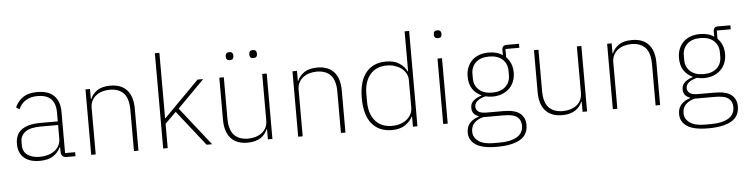

<svg xmlns="http://www.w3.org/2000/svg" viewBox="-52 -1006 5764 1485"><g transform="rotate(-5 2829.5 -264.0)"><path d="M431 0Q390 0 388 -42V-79H384Q366 -40 327 -14Q288 12 222 12Q143 12 100 -26Q57 -64 57 -133Q57 -166 67 -193Q77 -220 100.5 -239.5Q124 -259 161.5 -269.5Q199 -280 254 -280H387V-348Q387 -420 352 -454.5Q317 -489 248 -489Q141 -489 100 -399L75 -416Q96 -463 137 -491.5Q178 -520 249 -520Q334 -520 378 -476.5Q422 -433 422 -352V-31H500V0ZM225 -19Q258 -19 287.5 -27.5Q317 -36 339 -52Q361 -68 374 -92Q387 -116 387 -148V-252H254Q170 -252 132 -223.5Q94 -195 94 -148V-120Q94 -70 130.5 -44.5Q167 -19 225 -19Z M622 0V-508H657V-430H660Q675 -467 712.5 -493.5Q750 -520 816 -520Q900 -520 944.5 -470.5Q989 -421 989 -326V0H954V-320Q954 -408 916.5 -448.5Q879 -489 808 -489Q779 -489 751.5 -481Q724 -473 703 -457Q682 -441 669.5 -417Q657 -393 657 -361V0Z M1181 -740H1216V-232H1219L1299 -313L1492 -508H1536L1327 -297L1561 0H1518L1302 -274L1216 -189V0H1181Z M1994 -78H1990Q1983 -61 1970.5 -44.5Q1958 -28 1939.5 -15.5Q1921 -3 1895 4.5Q1869 12 1835 12Q1751 12 1706 -37.5Q1661 -87 1661 -182V-508H1696V-188Q1696 -100 1734 -59.5Q1772 -19 1843 -19Q1872 -19 1899.5 -27Q1927 -35 1948 -50.5Q1969 -66 1981.5 -90.5Q1994 -115 1994 -148V-508H2029V0H1994ZM1755 -636Q1738 -636 1731.5 -644Q1725 -652 1725 -663V-671Q1725 -682 1731.5 -690Q1738 -698 1755 -698Q1771 -698 1777.5 -690Q1784 -682 1784 -671V-663Q1784 -652 1777.5 -644Q1771 -636 1755 -636ZM1937 -636Q1921 -636 1914.5 -644Q1908 -652 1908 -663V-671Q1908 -682 1914.5 -690Q1921 -698 1937 -698Q1954 -698 1960.5 -690Q1967 -682 1967 -671V-663Q1967 -652 1960.5 -644Q1954 -636 1937 -636Z M2229 0V-508H2264V-430H2267Q2282 -467 2319.5 -493.5Q2357 -520 2423 -520Q2507 -520 2551.5 -470.5Q2596 -421 2596 -326V0H2561V-320Q2561 -408 2523.5 -448.5Q2486 -489 2415 -489Q2386 -489 2358.5 -481Q2331 -473 2310 -457Q2289 -441 2276.5 -417Q2264 -393 2264 -361V0Z M3120 -79H3117Q3100 -43 3060 -15.5Q3020 12 2956 12Q2856 12 2800.5 -55.5Q2745 -123 2745 -254Q2745 -385 2800.5 -452.5Q2856 -520 2956 -520Q3020 -520 3060 -493Q3100 -466 3117 -429H3120V-740H3155V0H3120ZM2961 -20Q2993 -20 3022 -29Q3051 -38 3072.5 -55Q3094 -72 3107 -95.5Q3120 -119 3120 -148V-362Q3120 -390 3107 -413.5Q3094 -437 3072.5 -453.5Q3051 -470 3022 -479.5Q2993 -489 2961 -489Q2876 -489 2829.5 -433.5Q2783 -378 2783 -283V-225Q2783 -130 2829.5 -75Q2876 -20 2961 -20Z M3373 -665Q3357 -665 3350 -672.5Q3343 -680 3343 -691V-700Q3343 -711 3349.5 -718.5Q3356 -726 3372 -726Q3388 -726 3395 -718.5Q3402 -711 3402 -700V-691Q3402 -680 3395.5 -672.5Q3389 -665 3373 -665ZM3355 -508H3390V0H3355Z M3996 63Q3996 140 3933.5 176Q3871 212 3754 212Q3640 212 3589 177Q3538 142 3538 83Q3538 38 3563 9.5Q3588 -19 3633 -33V-37Q3582 -54 3582 -106Q3582 -141 3607.5 -162Q3633 -183 3668 -193V-196Q3624 -216 3599.5 -254Q3575 -292 3575 -349Q3575 -388 3587.5 -419.5Q3600 -451 3623 -473.5Q3646 -496 3679 -508Q3712 -520 3753 -520Q3819 -520 3861 -490V-530Q3861 -567 3896 -567H3993V-536H3885V-472Q3908 -449 3920.5 -418Q3933 -387 3933 -349Q3933 -311 3920 -279.5Q3907 -248 3883.5 -225.5Q3860 -203 3827 -190.5Q3794 -178 3754 -178Q3739 -178 3726 -180Q3713 -182 3699 -185Q3658 -174 3636 -156Q3614 -138 3614 -111Q3614 -90 3632 -74.5Q3650 -59 3699 -59H3828Q3917 -59 3956.5 -26.5Q3996 6 3996 63ZM3961 65Q3961 22 3931.5 -2Q3902 -26 3826 -26H3667Q3625 -15 3599 10.5Q3573 36 3573 79Q3573 124 3613 152.5Q3653 181 3726 181H3781Q3821 181 3854 174Q3887 167 3911 153Q3935 139 3948 117Q3961 95 3961 65ZM3754 -209Q3820 -209 3857 -243Q3894 -277 3894 -331V-367Q3894 -421 3857 -455Q3820 -489 3754 -489Q3687 -489 3650.5 -455Q3614 -421 3614 -367V-331Q3614 -277 3651 -243Q3688 -209 3754 -209Z M4437 -78H4433Q4426 -61 4413.5 -44.5Q4401 -28 4382.5 -15.5Q4364 -3 4338 4.5Q4312 12 4278 12Q4194 12 4149 -37.5Q4104 -87 4104 -182V-508H4139V-188Q4139 -100 4177 -59.5Q4215 -19 4286 -19Q4315 -19 4342.5 -27Q4370 -35 4391 -50.5Q4412 -66 4424.5 -90.5Q4437 -115 4437 -148V-508H4472V0H4437Z M4672 0V-508H4707V-430H4710Q4725 -467 4762.5 -493.5Q4800 -520 4866 -520Q4950 -520 4994.5 -470.5Q5039 -421 5039 -326V0H5004V-320Q5004 -408 4966.5 -448.5Q4929 -489 4858 -489Q4829 -489 4801.5 -481Q4774 -473 4753 -457Q4732 -441 4719.5 -417Q4707 -393 4707 -361V0Z M5637 63Q5637 140 5574.5 176Q5512 212 5395 212Q5281 212 5230 177Q5179 142 5179 83Q5179 38 5204 9.5Q5229 -19 5274 -33V-37Q5223 -54 5223 -106Q5223 -141 5248.5 -162Q5274 -183 5309 -193V-196Q5265 -216 5240.5 -254Q5216 -292 5216 -349Q5216 -388 5228.5 -419.5Q5241 -451 5264 -473.5Q5287 -496 5320 -508Q5353 -520 5394 -520Q5460 -520 5502 -490V-530Q5502 -567 5537 -567H5634V-536H5526V-472Q5549 -449 5561.5 -418Q5574 -387 5574 -349Q5574 -311 5561 -279.5Q5548 -248 5524.5 -225.5Q5501 -203 5468 -190.5Q5435 -178 5395 -178Q5380 -178 5367 -180Q5354 -182 5340 -185Q5299 -174 5277 -156Q5255 -138 5255 -111Q5255 -90 5273 -74.5Q5291 -59 5340 -59H5469Q5558 -59 5597.5 -26.5Q5637 6 5637 63ZM5602 65Q5602 22 5572.5 -2Q5543 -26 5467 -26H5308Q5266 -15 5240 10.5Q5214 36 5214 79Q5214 124 5254 152.5Q5294 181 5367 181H5422Q5462 181 5495 174Q5528 167 5552 153Q5576 139 5589 117Q5602 95 5602 65ZM5395 -209Q5461 -209 5498 -243Q5535 -277 5535 -331V-367Q5535 -421 5498 -455Q5461 -489 5395 -489Q5328 -489 5291.5 -455Q5255 -421 5255 -367V-331Q5255 -277 5292 -243Q5329 -209 5395 -209Z"/></g></svg>

Font: IBM Plex Sans Thai ExtraLight
Style: Regular
Weight: 200
Designer: Mike Abbink, Paul van der Laan, Pieter van Rosmalen, Ben Mitchell, Mark Frömberg
Foundry: Bold Monday
Version: Version 1.1